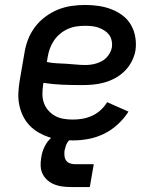

<svg xmlns="http://www.w3.org/2000/svg" viewBox="-20 -558 640 774"><path d="M274 8Q250 8 225.5 5.5Q201 3 178.5 -4.5Q156 -12 136 -23.5Q116 -35 100 -51.5Q84 -68 73.5 -89Q63 -110 58 -133.5Q53 -157 54 -181.5Q55 -206 59 -231L78 -341Q82 -369 92 -396Q102 -423 119.5 -447Q137 -471 161.5 -489.5Q186 -508 213 -519Q240 -530 268 -534Q296 -538 324 -538Q351 -538 378 -534Q405 -530 429.5 -520.5Q454 -511 474.5 -495.5Q495 -480 508 -457.5Q521 -435 525.5 -408Q530 -381 526 -354Q522 -332 511 -310.5Q500 -289 483 -272Q466 -255 445 -243.5Q424 -232 401 -225.5Q378 -219 355.5 -217Q333 -215 311 -215Q271 -215 232 -216.5Q193 -218 155 -224L154 -217Q151 -198 151 -179Q151 -160 157 -143Q163 -126 175 -112.5Q187 -99 202.5 -90.5Q218 -82 236.5 -79Q255 -76 274 -76Q294 -76 313.5 -79.5Q333 -83 351.5 -91.5Q370 -100 385.5 -114Q401 -128 412 -146L498 -108Q480 -80 454.5 -56.5Q429 -33 399 -18.5Q369 -4 337.5 2Q306 8 274 8ZM324 -296Q335 -296 346.5 -297.5Q358 -299 369 -302.5Q380 -306 390.5 -311.5Q401 -317 409.5 -326Q418 -335 423.5 -345.5Q429 -356 431 -367Q433 -381 430 -394.5Q427 -408 419.5 -418Q412 -428 401 -435Q390 -442 377.5 -446.5Q365 -451 351 -452.5Q337 -454 324 -454Q306 -454 288.5 -451.5Q271 -449 254 -441.5Q237 -434 222.5 -422Q208 -410 197.5 -394.5Q187 -379 181 -362Q175 -345 172 -327L169 -308Q188 -304 207.5 -303Q227 -302 246.5 -301Q266 -300 285 -298Q304 -296 324 -296ZM342 196H267Q250 196 233 194Q216 192 200.5 186Q185 180 172.5 169.5Q160 159 152.5 144.5Q145 130 144 113Q143 96 146 79Q149 55 160 32.5Q171 10 190.5 -6Q210 -22 234 -29Q258 -36 281 -36L275 0Q267 0 260.5 6Q254 12 250 19.5Q246 27 244 34.5Q242 42 240 50Q239 60 240 70.5Q241 81 246.5 89Q252 97 262 100.5Q272 104 283 104H358Z"/></svg>

Font: Iosevka Curly Medium Extended
Style: Italic
Weight: 500
Width: 7
Italic angle: -9°
Monospace: yes
Designer: Belleve Invis
Foundry: Belleve Invis
Version: Version 11.1.0; ttfautohint (v1.8.3)